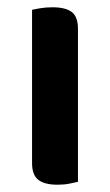

<svg xmlns="http://www.w3.org/2000/svg" viewBox="-20 -500 302 527"><path d="M194 -1Q186 1 171 4Q156 7 138 7Q102 7 85 -6.5Q68 -20 68 -52V-473Q76 -475 91 -477.5Q106 -480 124 -480Q160 -480 177 -467Q194 -454 194 -421V-1Z"/></svg>

Font: Baloo Paaji 2 SemiBold
Style: Regular
Weight: 600
Designer: Shuchita Grover, Noopur Datye and Ek Type
Foundry: Ek Type
Version: Version 1.640;hotconv 1.0.111;makeotfexe 2.5.65597; ttfautoh